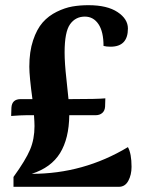

<svg xmlns="http://www.w3.org/2000/svg" viewBox="-20 -720 551 740"><path d="M473 -153Q487 -128 487 -77Q487 -46 474.5 -23Q462 0 438 0H32V-38Q79 -103 96 -143.5Q113 -184 113 -234Q113 -248 111 -276H83Q62 -276 23 -273L24 -305Q26 -338 60 -338H105Q93 -426 93 -463Q93 -521 107.5 -564.5Q122 -608 144.5 -633.5Q167 -659 198.5 -674.5Q230 -690 259 -695Q288 -700 321 -700Q393 -700 433 -673.5Q473 -647 473 -610Q473 -540 406 -540Q390 -540 379 -543Q379 -598 359.5 -627Q340 -656 307 -656Q271 -656 250 -626.5Q229 -597 229 -518Q229 -477 236 -415Q243 -353 244 -338H254Q356 -338 386 -341L385 -309Q384 -293 374 -284.5Q364 -276 349 -276H247Q246 -186 211.5 -130Q177 -74 102 -50Q302 -50 473 -153Z"/></svg>

Font: Arima Koshi Bold
Style: Regular
Weight: 700
Designer: Joana Correia and Natanael Gama
Foundry: NDISCOVER
Version: Version 1.019;PS 001.019;hotconv 1.0.88;makeotf.lib2.5.64775